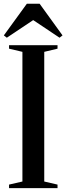

<svg xmlns="http://www.w3.org/2000/svg" viewBox="-26 -978 345 998"><path d="M90.5 -34.5V-708.5L21 -725V-743H273V-725L204 -708.5V-34.5L273 -18.5V0H21V-18.5ZM9.5 -782 -6 -794 113.5 -958.5H180L299 -794L283.5 -782L146.5 -873.5Z"/></svg>

Font: Merriweather 144pt Medium
Style: Regular
Weight: 500
Version: Version 2.100